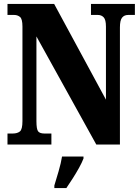

<svg xmlns="http://www.w3.org/2000/svg" viewBox="-20 -734 712 975"><path d="M18 0V-56H45Q68 -56 81 -66.5Q94 -77 94 -119V-599Q94 -638 81.5 -648Q69 -658 53 -658H18V-714H255L518 -228V-599Q518 -634 506.5 -646Q495 -658 478 -658H442V-714H665V-658H630Q611 -658 600 -644.5Q589 -631 589 -595V0H469L165 -549V-119Q165 -77 174 -66.5Q183 -56 205 -56H241V0ZM256 208Q265 179 277.5 136Q290 93 295 61H404V71Q396 92 381 119Q366 146 349 172.5Q332 199 317 221H256Z"/></svg>

Font: Noto Serif Bengali ExtraCondensed Black
Style: Regular
Weight: 900
Width: 2
Designer: Juan Bruce, Universal Thirst, Indian Type Foundry and the Monotype Design Team.
Foundry: Monotype Imaging Inc.
Version: Version 2.003; ttfautohint (v1.8.4.7-5d5b)